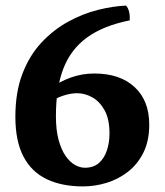

<svg xmlns="http://www.w3.org/2000/svg" viewBox="-20 -658 589 687"><path d="M430.9 -638Q438.5 -629.9 441.8 -616.4Q445.1 -602.8 444.1 -585.1Q349.6 -566.1 291.6 -524Q233.6 -481.9 206.8 -412.8Q180.1 -343.7 180.1 -242.4Q180.1 -192.4 189.7 -157.3Q199.2 -122.3 214.7 -100.1Q230.2 -77.8 248.3 -67.8Q266.4 -57.8 283.8 -57.8Q314.4 -57.8 333.7 -74.6Q353 -91.4 362.4 -119.6Q371.8 -147.7 371.8 -180.2Q371.8 -231.7 354.3 -263.3Q336.8 -294.9 310.3 -309.7Q283.8 -324.5 255.9 -324.5Q233 -324.5 205.2 -315.4Q177.3 -306.4 150.6 -286.5L145.4 -333.5Q192.4 -366 233.1 -380.5Q273.9 -395 317.1 -395Q409.4 -395 461.7 -346.4Q514 -297.9 514 -212Q514 -154.2 493.4 -112.4Q472.7 -70.6 438.2 -43.7Q403.8 -16.8 361.9 -3.9Q319.9 9 276.9 9Q201.2 9 146.8 -17.1Q92.3 -43.3 63.7 -98.3Q35 -153.3 35 -240Q35 -329 60.6 -395Q86.2 -461 129.1 -506.5Q172 -552 224.1 -580.5Q276.2 -609 330.1 -622.5Q383.9 -636 430.9 -638Z"/></svg>

Font: Vollkorn
Style: Regular
Weight: 400
Designer: Friedrich Althausen
Foundry: Friedrich Althausen
Version: Version 5.001